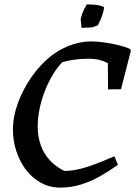

<svg xmlns="http://www.w3.org/2000/svg" viewBox="-20 -844 617 876"><path d="M256 12Q206 12 166 -10.5Q126 -33 98 -70Q70 -107 54.5 -154.5Q39 -202 39 -252Q39 -312 62 -374.5Q85 -437 124 -493Q163 -549 212 -588Q239 -609 269.5 -624Q300 -639 332 -647Q364 -655 396 -655Q421 -655 454.5 -650.5Q488 -646 520.5 -638Q553 -630 573 -621L577 -612L532 -437L473 -436L472 -556Q453 -566 432.5 -571Q412 -576 381 -576Q348 -576 317 -571.5Q286 -567 264 -560Q239 -534 218.5 -499Q198 -464 183 -424.5Q168 -385 160 -344.5Q152 -304 152 -267Q152 -221 166 -181.5Q180 -142 207.5 -112.5Q235 -83 274 -64Q309 -64 349.5 -74.5Q390 -85 429.5 -101Q469 -117 502 -131L518 -92Q479 -64 436.5 -40Q394 -16 349 -2Q304 12 256 12ZM352 -717Q351 -723 350.5 -730Q350 -737 349.5 -744Q349 -751 348 -756Q351 -771 356.5 -785Q362 -799 368 -809.5Q374 -820 376 -824Q395 -824 411 -822.5Q427 -821 438 -818Q449 -815 455 -811Q453 -793 447 -776Q441 -759 435 -746.5Q429 -734 426 -728Q422 -727 416.5 -725Q411 -723 404 -720Q392 -718 379.5 -718Q367 -718 352 -717Z"/></svg>

Font: Labrada Medium
Style: Italic
Weight: 500
Italic angle: -7°
Designer: Mercedes Jáuregui
Foundry: Omnibus-Type Team
Version: Version 1.000